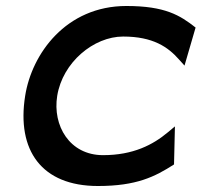

<svg xmlns="http://www.w3.org/2000/svg" viewBox="-20 -610 673 641"><path d="M64 -290C35 -108 119 11 307 11C436 11 497 -20 561 -61L564 -188L540 -168C491 -127 425 -92 324 -92C212 -92 155 -191 171 -290C189 -402 293 -488 391 -488C491 -488 541 -453 578 -411L596 -391L633 -518C581 -559 531 -590 402 -590C200 -590 86 -430 64 -290Z"/></svg>

Font: Charger Sport
Style: BlkExtObl
Weight: 900
Designer: Jasper
Foundry: Cannot Into Space Fonts
Version: Version 1.1